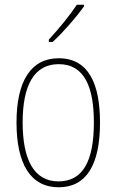

<svg xmlns="http://www.w3.org/2000/svg" viewBox="-20 -784 495 814"><path d="M336 -757V-764H306C273 -715 232 -665 187 -616V-606H203C246 -645 302 -709 336 -757ZM404 -264C404 -428 356 -537 229 -537C111 -537 50 -440 50 -265C50 -88 110 10 229 10C347 10 404 -87 404 -264ZM76 -265C76 -423 125 -512 229 -512C339 -512 378 -413 378 -265C378 -102 332 -15 228 -15C124 -15 76 -107 76 -265Z"/></svg>

Font: Noto Sans Gurmukhi Condensed Thin
Style: Regular
Weight: 100
Width: 3
Designer: Jelle Bosma - Monotype Design Team
Foundry: Monotype Imaging Inc.
Version: Version 2.004